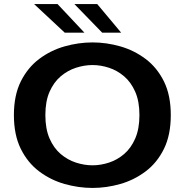

<svg xmlns="http://www.w3.org/2000/svg" viewBox="-20 -915 915 946"><path d="M436 11Q367 11 298.2 -8.5Q229.5 -28 173 -70.5Q116.5 -113 82.5 -181.5Q48.5 -250 48.5 -348Q48.5 -445.5 82.5 -513.8Q116.5 -582 173 -624.5Q229.5 -667 298.2 -686.5Q367 -706 436 -706Q504.5 -706 572.8 -686.5Q641 -667 697.5 -624.5Q754 -582 787.8 -513.8Q821.5 -445.5 821.5 -348Q821.5 -250 787.8 -181.5Q754 -113 697.5 -70.5Q641 -28 572.8 -8.5Q504.5 11 436 11ZM436 -100.5Q476 -100.5 516.8 -113.8Q557.5 -127 591.5 -156Q625.5 -185 646.2 -232.5Q667 -280 667 -348Q667 -416 646.2 -463Q625.5 -510 591.5 -539Q557.5 -568 516.8 -581.2Q476 -594.5 436 -594.5Q395.5 -594.5 354.5 -581.2Q313.5 -568 279.2 -539Q245 -510 224.2 -463Q203.5 -416 203.5 -348Q203.5 -280 224.2 -232.5Q245 -185 279.2 -156Q313.5 -127 354.5 -113.8Q395.5 -100.5 436 -100.5ZM483.5 -754 346.5 -895H459L577 -754ZM299 -754 148 -895H263.5L396 -754Z"/></svg>

Font: Trispace SemiExpanded SemiBold
Style: Regular
Weight: 600
Width: 6
Designer: Tyler Finck
Foundry: Etcetera Type Company
Version: Version 1.210; ttfautohint (v1.8.3)